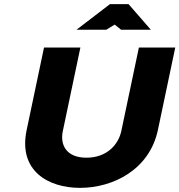

<svg xmlns="http://www.w3.org/2000/svg" viewBox="-20 -900 868 929"><path d="M193 -670 109 -271C67 -73 214 9 367 9C526 9 703 -78 744 -271L828 -670H652L567 -266C553 -201 498 -137 398 -137C299 -137 270 -201 284 -266L369 -670ZM350 -756H494L535 -781L566 -756H710L602 -880H512Z"/></svg>

Font: LT Wave Black
Style: Italic
Weight: 900
Designer: Daniel Lyons
Version: Version 2.5 (Glyphs App)